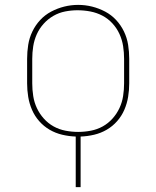

<svg xmlns="http://www.w3.org/2000/svg" viewBox="-20 -551 640 786"><path d="M290 215V8Q262 7 234.5 0.5Q207 -6 183 -20Q159 -34 140.5 -55Q122 -76 111 -101.5Q100 -127 95.5 -154.5Q91 -182 91 -210V-310Q91 -339 95.5 -367.5Q100 -396 112.5 -422Q125 -448 144.5 -469Q164 -490 189.5 -503.5Q215 -517 243 -524Q271 -531 300 -531Q329 -531 357 -524Q385 -517 410.5 -503.5Q436 -490 455.5 -469Q475 -448 487.5 -422Q500 -396 504.5 -367.5Q509 -339 509 -310V-210Q509 -182 504.5 -154.5Q500 -127 489 -101.5Q478 -76 459.5 -55Q441 -34 417 -20Q393 -6 365.5 0.5Q338 7 310 8V215ZM300 -11Q326 -11 352 -16Q378 -21 400.5 -33.5Q423 -46 440.5 -65.5Q458 -85 469 -108.5Q480 -132 484 -158Q488 -184 488 -210V-310Q488 -336 484 -362Q480 -388 469 -412Q458 -436 440 -455.5Q422 -475 399 -487Q376 -499 350 -504Q324 -509 297 -509Q272 -509 246.5 -504Q221 -499 198.5 -486Q176 -473 158.5 -453.5Q141 -434 130.5 -410.5Q120 -387 116 -361.5Q112 -336 112 -310V-210Q112 -184 116 -158Q120 -132 131 -108.5Q142 -85 159.5 -65.5Q177 -46 199.5 -33.5Q222 -21 248 -16Q274 -11 300 -11Z"/></svg>

Font: Zed Sans Thin Extended
Style: Regular
Weight: 100
Width: 7
Designer: Belleve Invis
Foundry: Belleve Invis
Version: Version 1.0.0; ttfautohint (v1.8.4)